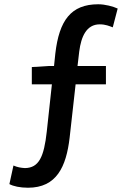

<svg xmlns="http://www.w3.org/2000/svg" viewBox="-20 -770 610 899"><path d="M129 -375H223L199 -154C186 -35 162 16 97 17C78 16 61 13 43 5L24 92C42 102 74 109 111 109C245 109 290 11 306 -125L334 -375H476V-461H343L351 -529C360 -599 385 -656 447 -656C474 -656 492 -648 508 -642L531 -730C509 -740 472 -750 440 -750C312 -750 257 -674 239 -519L233 -461H209L129 -456Z"/></svg>

Font: Noto Sans CJK TC Medium
Style: Regular
Weight: 500
Designer: Ryoko NISHIZUKA 西塚涼子 (kana, bopomofo & ideographs); Paul D. Hunt (Latin, Greek & Cyrillic); Sandoll Communications 산돌커뮤니
Foundry: Adobe
Version: Version 2.004;hotconv 1.0.118;makeotfexe 2.5.65603